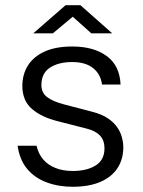

<svg xmlns="http://www.w3.org/2000/svg" viewBox="-20 -705 548 735"><path d="M258 10Q204 10 158.8 -6.8Q113.5 -23.5 84.2 -58.2Q55 -93 47.5 -147H120Q127 -116 145.5 -94.5Q164 -73 192.8 -61.8Q221.5 -50.5 258 -50.5Q313 -50.5 346.5 -71.8Q380 -93 380 -137Q380 -167.5 362.8 -186Q345.5 -204.5 310.5 -213L199 -241.5Q138 -257 102 -288.2Q66 -319.5 65.5 -375.5Q65.5 -420 86.8 -454Q108 -488 150.5 -507.5Q193 -527 257 -527Q338.5 -527 388.5 -490.5Q438.5 -454 441.5 -381.5H370.5Q365.5 -421 336.5 -444.2Q307.5 -467.5 256.5 -467.5Q204 -467.5 171.2 -446Q138.5 -424.5 138.5 -379.5Q138.5 -349.5 161 -332.8Q183.5 -316 226.5 -305L335.5 -276.5Q369.5 -267.5 391.8 -252.8Q414 -238 427.2 -219.8Q440.5 -201.5 446.2 -181Q452 -160.5 452 -141.5Q452 -95 429.5 -61Q407 -27 363.8 -8.5Q320.5 10 258 10ZM329.5 -577.5 258.5 -641 182.5 -577.5H107.5L231 -685H288L409.5 -577.5Z"/></svg>

Font: Public Sans Thin Light
Style: Regular
Weight: 300
Version: Version 1.007